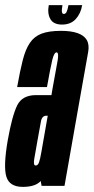

<svg xmlns="http://www.w3.org/2000/svg" viewBox="-40 -726 366 750"><path d="M122.5 0 119 -19Q98.5 4 49 4Q-3 4 -15.2 -36Q-27.5 -76 -9.5 -179.5Q7.5 -274.5 27.2 -314.5Q47 -354.5 101 -354.5H161L164.5 -376Q179 -456.5 185 -489Q190 -517.5 183 -521Q182 -521.5 181 -521.5Q171.5 -521.5 164.2 -491.8Q157 -462 143.5 -386H27Q38 -448.5 48.8 -490.8Q59.5 -533 76.5 -558.2Q93.5 -583.5 122.2 -594.5Q151 -605.5 198 -605.5Q277 -605.5 298.5 -570.5Q309.5 -552 304.5 -523.5Q290 -441.5 266.5 -309.5L212 0ZM121.5 -131.5 146.5 -274H141.5Q123.5 -274 119.8 -250.8Q116 -227.5 107 -180.5Q99 -134 94 -106.5Q90 -83.5 96.5 -80Q98 -79.5 99.5 -79.5Q108 -79.5 112.5 -92Q117 -104.5 121.5 -132ZM202.5 -630Q169 -630 156.8 -651.5Q144.5 -673 150.5 -706H204Q200.5 -686 202 -678.8Q203.5 -671.5 209.5 -671.5Q216 -671.5 220 -679.2Q224 -687 227.5 -706H281Q275.5 -673 255.8 -651.5Q236 -630 202.5 -630Z"/></svg>

Font: Anybody UltraCondensed SemiBold
Style: Italic
Weight: 600
Width: 1
Italic angle: -10°
Designer: Tyler Finck
Foundry: Etcetera Type Company
Version: Version 1.010; ttfautohint (v1.8.3) -l 8 -r 50 -G 200 -x 14 